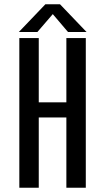

<svg xmlns="http://www.w3.org/2000/svg" viewBox="-20 -878 490 898"><path d="M290.4 -700H381.3V0H290.4V-328.7H161.3V0H70.4V-700H161.3V-399.3H290.4ZM384.8 -728.3H298.1L226.9 -812L154.8 -728.3H68.1L192.1 -857.9H260.8Z"/></svg>

Font: League Mono Thin Condensed
Style: Regular
Weight: 100
Width: 1
Designer: Tyler Finck
Foundry: The League of Moveable Type / Tyler Finck
Version: Version 2.300;RELEASE